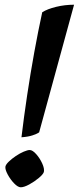

<svg xmlns="http://www.w3.org/2000/svg" viewBox="-20 -794 334 814"><path d="M71 -212Q81 -296 95 -389.5Q109 -483 125.5 -573.5Q142 -664 159 -742Q181 -756 218 -765Q255 -774 294 -774L146 -233Q138 -227 119 -220.5Q100 -214 71 -212ZM68 0Q56 0 40 -16.5Q24 -33 12.5 -54.5Q1 -76 3 -88Q5 -97 17.5 -109Q30 -121 47 -132.5Q64 -144 80.5 -151Q97 -158 106 -158Q118 -158 133.5 -140.5Q149 -123 159 -101Q169 -79 166 -65Q163 -55 144.5 -39.5Q126 -24 104 -12Q82 0 68 0Z"/></svg>

Font: Texturina SemiBold
Style: Italic
Weight: 600
Italic angle: -11°
Designer: Guillermo Torres Carreño
Foundry: Omnibus-Type
Version: Version 1.002; ttfautohint (v1.8.3)